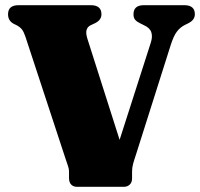

<svg xmlns="http://www.w3.org/2000/svg" viewBox="-20 -720 772 740"><path d="M494.5 -665Q494.5 -700 534.5 -700H690.5Q731 -700 731 -665Q731 -643.5 707 -631L693 -624Q674.5 -615 661.8 -598.2Q649 -581.5 638 -546.5L505 -127Q496.5 -102 492.8 -87.8Q489 -73.5 489 -59V-32.5Q489 -17 480 -8.5Q471 0 457.5 0H276.5Q263 0 254.5 -8.5Q246 -17 246 -34V-60.5Q246 -69 241.8 -81Q237.5 -93 233 -107L78 -578.5Q71.5 -597.5 64.8 -606.2Q58 -615 45.5 -622L31.5 -629Q11 -640.5 11 -665Q11 -700 51.5 -700H330Q371 -700 371 -665Q371 -642.5 346 -630.5L330 -623Q317 -617 313.5 -604Q310 -591 318 -567L441 -181L561 -555Q569 -579 563 -596.2Q557 -613.5 532.5 -624L518.5 -631Q507 -636.5 500.8 -644Q494.5 -651.5 494.5 -665Z"/></svg>

Font: Fraunces 72pt S050 Black
Style: Regular
Weight: 900
Version: Version 1.000; ttfautohint (v1.8.3)